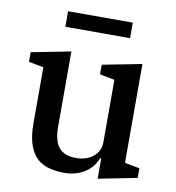

<svg xmlns="http://www.w3.org/2000/svg" viewBox="-81 -780 793 865"><g transform="rotate(10 315.5 -348.0)"><path d="M270 12Q175 12 135 -36.5Q95 -85 95 -182V-440L27 -453V-497L207 -532V-188Q207 -123 232 -93Q257 -63 311 -63Q331 -63 350.5 -68.5Q370 -74 385.5 -85.5Q401 -97 410.5 -114Q420 -131 420 -155V-440L352 -453V-497L532 -532V-80L600 -67V-23L423 12V-81H418Q412 -64 399.5 -47Q387 -30 368.5 -17Q350 -4 325.5 4Q301 12 270 12ZM161 -708H457V-637H161Z"/></g></svg>

Font: IBM Plex Serif Medium
Style: Regular
Weight: 500
Designer: Mike Abbink, Paul van der Laan, Pieter van Rosmalen
Foundry: Bold Monday
Version: Version 2.5